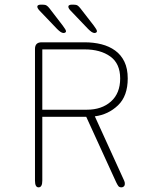

<svg xmlns="http://www.w3.org/2000/svg" viewBox="-20 -801 659 826"><path d="M162 -588.5V-329H353.5Q417.5 -329 457.2 -364.2Q497 -399.5 497 -463.5Q497 -527.5 454.5 -558Q412 -588.5 344 -588.5ZM130.5 -24V-590.5Q130.5 -619 159 -619H344Q383 -619 416.5 -610.5Q450 -602 475.5 -583.5Q501 -565 515.2 -535.5Q529.5 -506 529.5 -463.5Q529.5 -388 487.8 -348Q446 -308 388 -300.5L514 -24Q516 -20 516.5 -16.8Q517 -13.5 517 -10.5Q517 -2.5 512.5 1.2Q508 5 502.5 5Q493.5 5 489.2 -0.5Q485 -6 479.5 -17.5L351 -298.5H162V-24Q162 5 146 5Q130.5 5 130.5 -24ZM254 -659Q247.5 -659 240.8 -663.5Q234 -668 225.5 -676.5L149.5 -756Q144.5 -761.5 142.5 -765.5Q140.5 -769.5 140.5 -772.5Q140.5 -777 145 -779Q149.5 -781 155.5 -781H163.5Q174.5 -781 180.5 -777.2Q186.5 -773.5 193 -765L249.5 -691.5Q264 -672.5 264 -666.5Q264 -662.5 260.2 -660.8Q256.5 -659 254 -659ZM387 -659Q381 -659 374.2 -663.5Q367.5 -668 359 -676.5L283 -756Q274 -765.5 274 -772.5Q274 -777 278.5 -779Q283 -781 288.5 -781H296.5Q308 -781 313.8 -777.2Q319.5 -773.5 326 -765L383 -691.5Q390 -682 393.5 -676.2Q397 -670.5 397 -666.5Q397 -662.5 393.2 -660.8Q389.5 -659 387 -659Z"/></svg>

Font: Sono ExtraLight Monospace ExtraLight
Style: Regular
Weight: 250
Version: Version 2.112